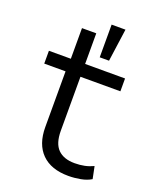

<svg xmlns="http://www.w3.org/2000/svg" viewBox="-134 -784 709 872"><g transform="rotate(20 220.0 -348.5)"><path d="M303 8Q219 8 174 -37Q129 -82 129 -165V-434H26V-496H132V-644H201V-496H394V-434H201V-173Q201 -112 229 -84Q257 -56 310 -56Q335 -56 357 -60.5Q379 -65 400 -75L412 -16Q391 -3 361.5 2.5Q332 8 303 8ZM253 -547V-705H320L298 -547Z"/></g></svg>

Font: Nunito Sans 6pt Light
Style: Regular
Weight: 300
Version: Version 3.101;gftools[0.9.27]